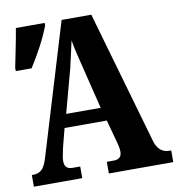

<svg xmlns="http://www.w3.org/2000/svg" viewBox="-80 -787 800 860"><g transform="rotate(-10 319.5 -357.0)"><path d="M5 0H225V-53H189Q154 -53 154 -90Q154 -104 158.5 -123Q163 -142 165 -154L186 -235H378L404 -140Q407 -130 410.5 -114.5Q414 -99 414 -87Q414 -53 377 -53H346V0H639V-53H631Q581 -53 565 -112L392 -714H257L79 -126Q66 -80 50 -66.5Q34 -53 12 -53H5ZM204 -296 257 -492Q264 -522 271 -553.5Q278 -585 285 -616Q290 -584 298 -552.5Q306 -521 314 -487L361 -296ZM15 -524H87Q113 -564 138 -611Q163 -658 180 -702V-714H49Q42 -672 32.5 -625.5Q23 -579 15 -539Z"/></g></svg>

Font: Noto Serif ExtraCondensed Extra
Style: Regular
Weight: 800
Width: 3
Designer: Monotype Design Team
Foundry: Monotype Imaging Inc.
Version: Version 1.002